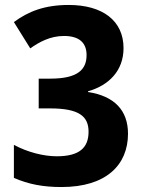

<svg xmlns="http://www.w3.org/2000/svg" viewBox="-20 -744 578 774"><path d="M478 -550C478 -661 393 -724 257 -724C160 -724 94 -698 36 -655L102 -549C136 -573 181 -599 238 -599C300 -599 329 -571 329 -522C329 -464 294 -427 183 -427H136V-307H182C299 -307 337 -275 337 -213C337 -150 302 -114 209 -114C156 -114 92 -130 36 -160V-27C95 -1 154 10 228 10C408 10 496 -79 496 -205C496 -300 440 -357 335 -373V-376C419 -400 478 -459 478 -550Z"/></svg>

Font: Noto Sans Armenian SemiCondensed Medium
Style: Regular
Weight: 500
Width: 4
Designer: Monotype Design Team
Foundry: Monotype Imaging Inc.
Version: Version 2.008